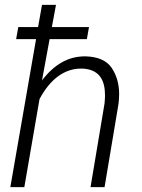

<svg xmlns="http://www.w3.org/2000/svg" viewBox="-20 -770 585 790"><path d="M346.2 -658.7H193.4L210.4 -750H152.8L136.7 -658.7H55.2L46.4 -608.9H128.4L22.5 0H80.1L142.6 -362.3C187.5 -446.8 247.1 -487.8 313.5 -487.8C314.5 -487.8 315.4 -487.8 316.4 -487.8C374 -486.3 405.8 -456.5 411.1 -398.4C411.6 -391.6 412.1 -384.8 412.1 -377.4C412.1 -366.7 411.1 -356 410.2 -344.7L352.5 0H410.2L467.8 -343.8C469.2 -357.4 470.2 -370.6 470.2 -382.8C470.2 -424.3 460 -460.4 439.5 -490.7C418.9 -521 383.3 -536.6 332.5 -538.1C331.1 -538.1 330.1 -538.1 328.6 -538.1C261.2 -538.1 202.6 -504.9 152.8 -439L184.1 -608.9H337.4Z"/></svg>

Font: Roboto Light
Style: Italic
Weight: 300
Italic angle: -12°
Designer: Google
Version: Version 2.137; 2017